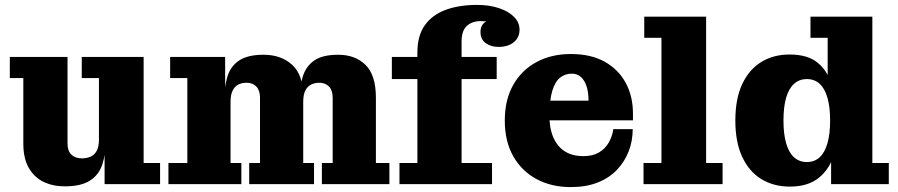

<svg xmlns="http://www.w3.org/2000/svg" viewBox="-20 -750 3656 782"><path d="M244 9Q195 9 157 -9.5Q119 -28 97 -66.5Q75 -105 75 -165V-432H20V-518H255V-165Q255 -135 271 -120Q287 -105 313 -105Q332 -105 348 -111.5Q364 -118 373.5 -135Q383 -152 383 -181L411 -182Q411 -124 397 -81Q383 -38 346.5 -14.5Q310 9 244 9ZM406 0V-159L383 -155V-432H313V-518H565V-86H632V0Z M666 0V-86H743V-432H673V-518H897V-344L919 -347V-86H963V0ZM995 0V-86H1039V-352Q1039 -382 1024 -397.5Q1009 -413 984 -413Q966 -413 951.5 -406Q937 -399 928 -382Q919 -365 919 -335L893 -334Q893 -393 905.5 -436Q918 -479 953 -503Q988 -527 1054 -527Q1125 -527 1170 -486Q1215 -445 1215 -356V-86H1259V0ZM1291 0V-86H1335V-352Q1335 -382 1320 -397.5Q1305 -413 1280 -413Q1263 -413 1248 -406Q1233 -399 1224 -382Q1215 -365 1215 -335L1200 -334Q1200 -393 1212.5 -436Q1225 -479 1259 -503Q1293 -527 1357 -527Q1427 -527 1469 -485.5Q1511 -444 1511 -352V-86H1566V0Z M1607 0V-86H1680V-536L1860 -582V-86H1984V0ZM1576 -428V-518H2003V-428ZM1680 -536Q1680 -605 1710.5 -647.5Q1741 -690 1795.5 -710Q1850 -730 1923 -730L1937 -664Q1903 -664 1881.5 -644.5Q1860 -625 1860 -581ZM2011 -559Q1979 -559 1958 -574.5Q1937 -590 1937 -620Q1937 -649 1959 -662Q1981 -675 2012 -675L2005 -649Q1995 -656 1978 -660Q1961 -664 1937 -664L1923 -730Q1973 -730 2012 -717Q2051 -704 2073.5 -681.5Q2096 -659 2096 -629Q2096 -597 2072.5 -578Q2049 -559 2011 -559Z M2305 12Q2226 12 2165.5 -20.5Q2105 -53 2070.5 -113.5Q2036 -174 2036 -259Q2036 -344 2070.5 -404.5Q2105 -465 2165.5 -497.5Q2226 -530 2305 -530L2309 -450Q2282 -450 2261.5 -434Q2241 -418 2229.5 -380.5Q2218 -343 2218 -276Q2218 -201 2253.5 -157.5Q2289 -114 2356 -114Q2394 -114 2419.5 -129Q2445 -144 2459.5 -169.5Q2474 -195 2478 -224H2557Q2557 -176 2540.5 -133.5Q2524 -91 2492.5 -58Q2461 -25 2414 -6.5Q2367 12 2305 12ZM2126 -260V-340H2377L2558 -287V-260ZM2377 -340Q2377 -374 2369 -398.5Q2361 -423 2346 -436.5Q2331 -450 2309 -450L2305 -530Q2387 -530 2443 -498.5Q2499 -467 2528.5 -412.5Q2558 -358 2558 -287Z M2601 0V-86H2674V-596H2604V-682H2856V-86H2923V0Z M3197 10Q3131 10 3081 -20.5Q3031 -51 3003 -111Q2975 -171 2975 -259Q2975 -348 3003 -407.5Q3031 -467 3080.5 -497.5Q3130 -528 3196 -528Q3270 -528 3311 -494Q3352 -460 3369 -399.5Q3386 -339 3386 -260L3396 -258Q3397 -182 3377.5 -121Q3358 -60 3314 -25Q3270 10 3197 10ZM3266 -90Q3297 -90 3318 -109Q3339 -128 3350 -166Q3361 -204 3361 -259Q3361 -315 3350 -352.5Q3339 -390 3318 -409Q3297 -428 3266 -428Q3236 -428 3214.5 -409Q3193 -390 3182 -352.5Q3171 -315 3171 -259Q3171 -204 3182 -166Q3193 -128 3214.5 -109Q3236 -90 3266 -90ZM3365 0V-127L3380 -264L3351 -381V-596H3281V-682H3533V-86H3600V0Z"/></svg>

Font: Montagu Slab
Style: Bold
Weight: 700
Designer: Florian Karsten
Foundry: Florian Karsten
Version: Version 1.000